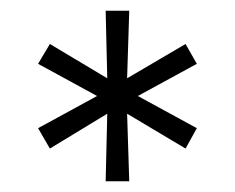

<svg xmlns="http://www.w3.org/2000/svg" viewBox="-20 -501 438 358"><path d="M326 -224 217 -289 221 -163H177L180 -289L73 -224L51 -262L161 -322L51 -382L73 -419L180 -355L177 -481H221L217 -355L326 -419L347 -382L237 -322L347 -262Z"/></svg>

Font: Marvel
Style: Regular
Weight: 400
Designer: Carolina Trebol
Foundry: Carolina Trebol
Version: Version 1.001